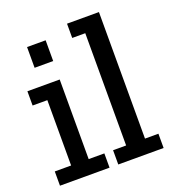

<svg xmlns="http://www.w3.org/2000/svg" viewBox="-136 -856 872 961"><g transform="rotate(-20 300.0 -375.0)"><path d="M101.5 -708.5H200.5V-598H101.5ZM19 0V-76H106V-424H27.5V-500H199.5V-76H283V0Z M329.5 0V-76H399V-674H329.5V-750H499.5V-76H571V0Z"/></g></svg>

Font: Trispace Condensed
Style: Regular
Weight: 400
Width: 3
Designer: Tyler Finck
Foundry: Etcetera Type Company
Version: Version 1.210; ttfautohint (v1.8.3)